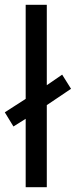

<svg xmlns="http://www.w3.org/2000/svg" viewBox="-29 -780 316 800"><path d="M78 0V-285L27 -253L-9 -312L78 -368V-760H166V-425L230 -469L267 -410L166 -342V0Z"/></svg>

Font: Noto Sans Lisu
Style: Regular
Weight: 400
Designer: Monotype Design Team. David Williams.
Foundry: Monotype Imaging Inc.
Version: Version 2.102